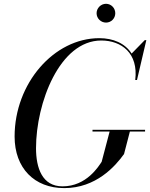

<svg xmlns="http://www.w3.org/2000/svg" viewBox="-20 -956 772 986"><path d="M476 -888C476 -861.5 498 -840 524.5 -840C551 -840 572 -861.5 572 -888C572 -914.5 551 -936.5 524.5 -936.5C498 -936.5 476 -914.5 476 -888ZM455 -289.5V-280.5H543L502 -125C487 -103 425 1 301 1C197 1 165 -93 165 -195C165 -427 286 -748 500 -748C603 -748 691.5 -683.5 674.5 -545H683.5L731.5 -750H723.5L656 -681C622.5 -733.5 561.5 -760 490 -760C257 -760 55 -528 55 -255C55 -92 157 10 310 10C473 10 572 -102 617 -165L647 -280.5H725V-289.5Z"/></svg>

Font: Bodoni* 24pt
Style: Italic
Weight: 400
Italic angle: -13°
Version: Version 2.3